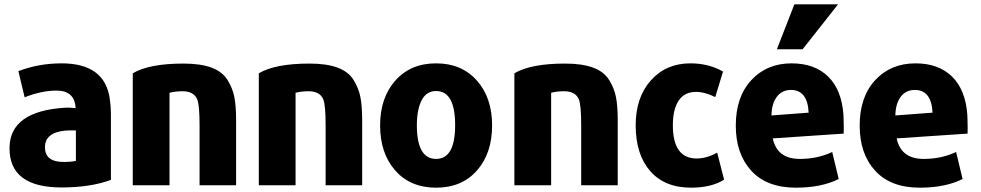

<svg xmlns="http://www.w3.org/2000/svg" viewBox="-20 -846 4537 888"><path d="M493 -14Q398 21 265 21Q24 21 24 -160Q24 -333 284 -348Q297 -349 330 -346Q325 -427 242 -427Q172 -427 94 -396L65 -517Q159 -553 265 -553Q466 -553 488 -387Q493 -352 493 -320ZM331 -102V-243Q291 -243 282 -242Q188 -233 188 -165Q188 -97 274 -97Q311 -97 331 -102Z M1072 11H903V-266Q903 -361 892 -387Q876 -424 824 -424Q792 -424 764 -417V11H594V-507Q670 -552 829 -552Q907 -552 957.5 -533.5Q1008 -515 1032 -476.5Q1056 -438 1064 -396.5Q1072 -355 1072 -291Z M1655 11H1486V-266Q1486 -361 1475 -387Q1459 -424 1407 -424Q1375 -424 1347 -417V11H1177V-507Q1253 -552 1412 -552Q1490 -552 1540.5 -533.5Q1591 -515 1615 -476.5Q1639 -438 1647 -396.5Q1655 -355 1655 -291Z M2256 -266Q2256 -137 2186 -57.5Q2116 22 1997 22Q1878 22 1808 -57.5Q1738 -137 1738 -266Q1738 -394 1808.5 -473.5Q1879 -553 1997 -553Q2115 -553 2185.5 -473.5Q2256 -394 2256 -266ZM2085 -267Q2085 -425 1997 -425Q1952 -425 1930 -382Q1908 -339 1908 -267Q1908 -111 1997 -111Q2085 -111 2085 -267Z M2837 11H2668V-266Q2668 -361 2657 -387Q2641 -424 2589 -424Q2557 -424 2529 -417V11H2359V-507Q2435 -552 2594 -552Q2672 -552 2722.5 -533.5Q2773 -515 2797 -476.5Q2821 -438 2829 -396.5Q2837 -355 2837 -291Z M3329 -15Q3270 22 3176 22Q3054 22 2987 -55Q2920 -132 2920 -266Q2920 -396 2990.5 -474.5Q3061 -553 3173 -553Q3258 -553 3324 -515L3288 -397Q3240 -421 3199 -421Q3146 -421 3119 -381Q3092 -341 3092 -267Q3092 -113 3202 -113Q3248 -113 3297 -140Z M3882 -228 3554 -206Q3574 -111 3679 -111Q3761 -111 3829 -143L3859 -18Q3779 22 3661 22Q3526 22 3454.5 -56.5Q3383 -135 3383 -265Q3383 -398 3455 -475.5Q3527 -553 3641 -553Q3748 -553 3810.5 -491.5Q3873 -430 3881 -314Q3881 -308 3882 -278.5Q3883 -249 3882 -228ZM3720 -325Q3715 -430 3638 -430Q3597 -430 3573 -398.5Q3549 -367 3548 -312ZM3692 -618H3573L3654 -826H3856Z M4455 -228 4127 -206Q4147 -111 4252 -111Q4334 -111 4402 -143L4432 -18Q4352 22 4234 22Q4099 22 4027.5 -56.5Q3956 -135 3956 -265Q3956 -398 4028 -475.5Q4100 -553 4214 -553Q4321 -553 4383.5 -491.5Q4446 -430 4454 -314Q4454 -308 4455 -278.5Q4456 -249 4455 -228ZM4293 -325Q4288 -430 4211 -430Q4170 -430 4146 -398.5Q4122 -367 4121 -312Z"/></svg>

Font: Repo
Style: ExtraBold
Weight: 800
Designer: Stefan Peev
Foundry: Context Ltd
Version: Version 001.000